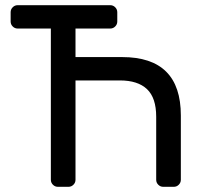

<svg xmlns="http://www.w3.org/2000/svg" viewBox="-20 -720 769 740"><path d="M176 -610H48Q37 -610 29 -618Q21 -626 21 -637V-673Q21 -684 29 -692Q37 -700 48 -700H405Q416 -700 424 -692Q432 -684 432 -673V-637Q432 -626 424 -618Q416 -610 405 -610H271V-500H451Q677 -500 677 -275V-27Q677 -16 669 -8Q661 0 650 0H609Q598 0 590 -8Q582 -16 582 -27V-270Q582 -343 546.5 -376.5Q511 -410 442 -410H271V-27Q271 -16 263 -8Q255 0 244 0H203Q192 0 184 -8Q176 -16 176 -27Z"/></svg>

Font: Contemporary
Style: Regular
Weight: 400
Designer: Victor Tran
Foundry: Victor Tran
Version: Version 1.100